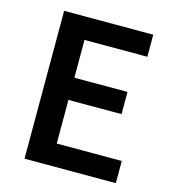

<svg xmlns="http://www.w3.org/2000/svg" viewBox="-100 -737 738 820"><g transform="rotate(15 269.0 -327.0)"><path d="M83 0V-653.8H477.1V-556.2H199.2V-389.2H434.1V-291H199.2V-98.1H486.8V0Z"/></g></svg>

Font: Source Sans 3 Semibold
Style: Regular
Weight: 600
Designer: Paul D. Hunt
Foundry: Adobe
Version: Version 3.052;hotconv 1.1.0;makeotfexe 2.6.0